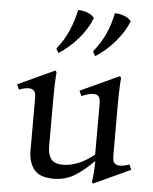

<svg xmlns="http://www.w3.org/2000/svg" viewBox="-53 -779 674 845"><g transform="rotate(5 283.5 -356.5)"><path d="M542 -77 552 -54 390 21 384 15Q386 6 388.5 -20.5Q391 -47 391 -77H389Q350 -37 308.5 -11Q267 15 215 15Q152 15 127.5 -17Q103 -49 103 -100V-330Q103 -356 94.5 -364Q86 -372 72 -372Q52 -372 29 -362L19 -385L181 -460L187 -454Q186 -446 184.5 -411.5Q183 -377 183 -331V-125Q183 -90 197.5 -70Q212 -50 250 -50Q282 -50 316.5 -63.5Q351 -77 388 -107V-330Q388 -356 380 -364Q372 -372 357 -372Q344 -372 330 -367.5Q316 -363 305 -358L295 -381L466 -460L472 -454Q471 -446 469.5 -411.5Q468 -377 468 -331V-112Q468 -84 476.5 -76Q485 -68 499 -68Q521 -68 542 -77ZM420 -734Q437 -735 459 -727.5Q481 -720 493 -705Q473 -656 435 -612Q397 -568 350 -538L339 -559Q371 -597 391 -641.5Q411 -686 420 -734ZM258 -734Q275 -735 297 -727.5Q319 -720 330 -705Q311 -656 273 -612Q235 -568 188 -538L177 -557Q209 -596 228.5 -641Q248 -686 258 -734Z"/></g></svg>

Font: Bona Nova
Style: Regular
Weight: 400
Designer: Mateusz Machalski
Foundry: Capitalics
Version: Version 4.001; ttfautohint (v1.8.3)